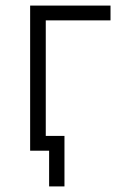

<svg xmlns="http://www.w3.org/2000/svg" viewBox="-20 -540 439 688"><path d="M156 128H211V-53H144V-467H376V-520H88V0H156Z"/></svg>

Font: Fixel Text Light
Style: Regular
Weight: 300
Width: 4
Designer: AlfaBravo + MacPaw
Foundry: Kyrylo Tkachov, Marchela Mozhyna, Serhii Makarenko, Maria Weinstein, Zakhar Kryvoshyya
Version: Version 1.211